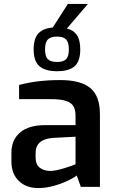

<svg xmlns="http://www.w3.org/2000/svg" viewBox="-20 -950 588 976"><path d="M151 -699Q151 -754 175 -780Q199 -806 248 -810L325 -930H427L320 -805Q354 -797 371 -771.5Q388 -746 388 -699Q388 -639 359.5 -613.5Q331 -588 270 -588Q210 -588 180.5 -613.5Q151 -639 151 -699ZM209 -699Q209 -663 223.5 -649Q238 -635 270 -635Q302 -635 316 -649Q330 -663 330 -699Q330 -735 316 -749.5Q302 -764 270 -764Q238 -764 223.5 -749.5Q209 -735 209 -699ZM488 -369V0H391L370 -58Q360 -49 329 -33.5Q298 -18 256.5 -6Q215 6 174 6Q113 6 75.5 -30.5Q38 -67 38 -129V-174Q38 -238 81.5 -276Q125 -314 211 -314H364V-361Q364 -391 354 -409Q344 -427 317 -436.5Q290 -446 239 -446H77V-518Q168 -543 287 -543Q389 -543 438.5 -503Q488 -463 488 -369ZM364 -255 248 -249Q161 -242 161 -172V-150Q161 -114 181.5 -98Q202 -82 234 -81Q262 -81 308.5 -95.5Q355 -110 364 -115Z"/></svg>

Font: Exo SemiBold
Style: Regular
Weight: 600
Designer: Natanael Gama
Foundry: Natanael Gama
Version: Version 1.500